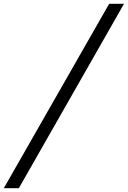

<svg xmlns="http://www.w3.org/2000/svg" viewBox="-83 -803 671 1008"><path d="M-63 185 490 -783H568L16 185Z"/></svg>

Font: Ubuntu Sans Mono
Style: Italic
Weight: 400
Italic angle: -13.5°
Monospace: yes
Designer: Dalton Maag Ltd
Foundry: Dalton Maag Ltd
Version: Version 1.006